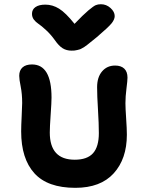

<svg xmlns="http://www.w3.org/2000/svg" viewBox="-20 -944 695 917"><path d="M461.9 -923.8Q487.8 -923.8 507.8 -905.8Q527.8 -887.7 527.8 -867.2Q527.8 -851.1 512.9 -832.5Q498 -814 442.9 -767.1Q437.5 -762.7 424.8 -752.4Q412.1 -742.2 408.7 -739.5Q405.3 -736.8 395.8 -729.2Q386.2 -721.7 383.1 -720Q379.9 -718.3 372.1 -713.6Q364.3 -709 360.1 -708Q356 -707 349.1 -705.1Q342.3 -703.1 335.9 -702.6Q329.6 -702.1 321.8 -702.1Q297.4 -702.1 279.1 -713.6Q260.7 -725.1 242.2 -752Q222.7 -779.3 200.2 -800Q177.7 -820.8 164.3 -829.6Q150.9 -838.4 141.8 -850.3Q132.8 -862.3 132.8 -877.9Q132.8 -898.9 149.7 -910.4Q166.5 -921.9 196.8 -921.9Q231 -921.9 262.2 -902.6Q293.5 -883.3 335.9 -830.1Q377.4 -873.5 402.1 -894.3Q426.8 -915 437.3 -919.4Q447.8 -923.8 461.9 -923.8ZM339.8 -46.9Q207 -46.9 144 -116.7Q81.1 -186.5 81.1 -315.9Q81.1 -342.8 83.5 -389.9Q85.9 -437 85.9 -452.1Q85.9 -495.6 78.9 -530.3Q71.8 -564.9 71.8 -582Q71.8 -607.9 87.6 -622.1Q103.5 -636.2 132.8 -636.2Q226.1 -636.2 226.1 -478Q226.1 -454.6 221.9 -395.8Q217.8 -336.9 217.8 -311Q217.8 -181.2 336.9 -181.2Q396.5 -181.2 424.3 -212.2Q452.1 -243.2 452.1 -308.1Q452.1 -352.5 448 -419.7Q443.8 -486.8 443.8 -527.8Q443.8 -575.2 467.5 -603Q491.2 -630.9 529.8 -630.9Q558.1 -630.9 573.5 -616.2Q588.9 -601.6 588.9 -573.2Q588.9 -559.6 584 -521.2Q579.1 -482.9 579.1 -451.2Q579.1 -427.2 582.5 -377.9Q585.9 -328.6 585.9 -300.8Q585.9 -185.1 522.9 -116Q460 -46.9 339.8 -46.9Z"/></svg>

Font: Shantell Sans Irregular Bouncy
Style: Regular
Weight: 600
Designer: Stephen Nixon, Anya Danilova, Shantell Martin
Foundry: Arrow Type
Version: Version 1.006;[9816181b4]